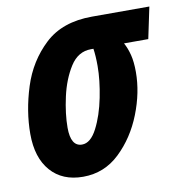

<svg xmlns="http://www.w3.org/2000/svg" viewBox="-68 -612 653 686"><g transform="rotate(-10 259.0 -269.0)"><path d="M430 -326Q430 -363 423.5 -388.5Q417 -414 406 -434H494L518 -548H310Q202 -548 138.5 -488.5Q75 -429 47.5 -342.5Q20 -256 20 -173Q20 -87 62.5 -38.5Q105 10 180 10Q257 10 313 -43.5Q369 -97 399.5 -174.5Q430 -252 430 -326ZM155 -172Q155 -222 168.5 -283Q182 -344 210.5 -389Q239 -434 286 -434H295Q299 -408 299 -371Q299 -320 286.5 -257.5Q274 -195 250.5 -149.5Q227 -104 196 -104Q155 -104 155 -172Z"/></g></svg>

Font: Noto Sans UI Condensed ExtraBold
Style: Italic
Weight: 800
Width: 3
Designer: Monotype Design Team
Foundry: Monotype Imaging Inc.
Version: 1.001